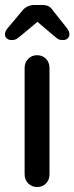

<svg xmlns="http://www.w3.org/2000/svg" viewBox="-35 -752 299 772"><path d="M164 -51Q164 -29 150 -14.5Q136 0 114 0Q93 0 78.5 -14.5Q64 -29 64 -51V-479Q64 -501 78.5 -515.5Q93 -530 114 -530Q136 -530 150 -515.5Q164 -501 164 -479ZM132 -678 52 -611Q41 -602 33.5 -596.5Q26 -591 11 -591Q0 -591 -7.5 -597.5Q-15 -604 -15 -613Q-15 -619 -13 -625Q-11 -631 -4 -639L53 -707Q72 -732 104 -732H134Q151 -732 161 -726.5Q171 -721 180 -707L234 -639Q240 -631 242 -625.5Q244 -620 244 -613Q244 -604 237 -597.5Q230 -591 219 -591Q203 -591 196 -596.5Q189 -602 177 -612L91 -685Z"/></svg>

Font: Quicksand Light SemiBold
Style: Regular
Weight: 600
Version: Version 3.006